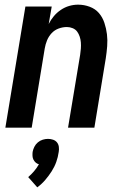

<svg xmlns="http://www.w3.org/2000/svg" viewBox="-20 -548 540 824"><path d="M3 0 89 -520H202L189 -445Q198 -463 211 -478.5Q224 -494 241 -505.5Q258 -517 277 -522.5Q296 -528 315 -528Q341 -528 365 -519Q389 -510 404.5 -492Q420 -474 428 -450Q436 -426 439 -401Q442 -376 440 -350Q438 -324 434 -298L385 0H272L324 -313Q326 -326 327 -339.5Q328 -353 327 -366Q326 -379 322 -391Q318 -403 311 -412.5Q304 -422 292 -427Q280 -432 267 -432Q249 -432 231.5 -425.5Q214 -419 201.5 -405.5Q189 -392 182 -375Q175 -358 172 -340L116 0ZM140 256 101 212Q114 201 126 187Q138 173 147 157Q139 155 133 149.5Q127 144 123.5 137Q120 130 119.5 121.5Q119 113 120 104Q122 93 127.5 82Q133 71 142.5 63Q152 55 163.5 51.5Q175 48 186 48Q197 48 207.5 51.5Q218 55 224.5 63Q231 71 232.5 82Q234 93 232 104Q229 126 221.5 147Q214 168 201.5 187.5Q189 207 174 224.5Q159 242 140 256Z"/></svg>

Font: Iosevka Term Curly
Style: Bold Italic
Weight: 700
Italic angle: -9°
Designer: Belleve Invis
Foundry: Belleve Invis
Version: Version 32.3.0